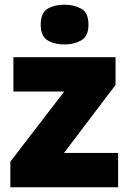

<svg xmlns="http://www.w3.org/2000/svg" viewBox="-20 -796 547 816"><path d="M482 0H24V-109L253 -407H37V-553H471V-435L252 -146H482ZM254 -776Q295 -776 325.5 -759Q356 -742 356 -691Q356 -642 325.5 -624.5Q295 -607 254 -607Q212 -607 182.5 -624.5Q153 -642 153 -691Q153 -742 182.5 -759Q212 -776 254 -776Z"/></svg>

Font: Noto Sans Hebrew Black
Style: Regular
Weight: 900
Designer: Monotype Design Team
Foundry: Monotype Imaging Inc.
Version: Version 2.003